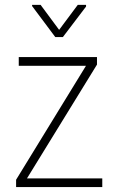

<svg xmlns="http://www.w3.org/2000/svg" viewBox="-20 -760 466 780"><path d="M395.5 -35.2V0H57.6V-35.2ZM374 -497.6 67.9 0H45.4V-29.8L351.1 -528.3H374ZM357.4 -528.3V-492.7H56.2V-528.3ZM145 -740.2 220.2 -638.7 295.9 -740.2H329.6V-733.4L235.4 -609.4H204.6L110.4 -735.4V-740.2Z"/></svg>

Font: Roboto Condensed ExtraLight
Style: Regular
Weight: 250
Designer: Christian Robertson
Foundry: Google
Version: Version 3.008; 2023